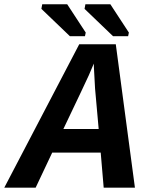

<svg xmlns="http://www.w3.org/2000/svg" viewBox="-71 -862 691 882"><path d="M548.8 0H405.3L391.6 -161.1H168.9L92.8 0H-51.3L293 -658.7H460.9ZM359.9 -569.8Q352.1 -549.8 337.2 -516.6Q322.3 -483.4 220.2 -269.5H382.3L365.7 -455.1L360.4 -552.7ZM317.4 -821.3 321.3 -842.3H436L521 -712.4L517.6 -695.8H448.2ZM119.1 -821.3 123 -842.3H237.8L322.8 -712.4L319.3 -695.8H250Z"/></svg>

Font: Liberation Mono
Style: Bold Italic
Weight: 700
Italic angle: -12°
Monospace: yes
Designer: Steve Matteson
Foundry: Ascender Corporation
Version: Version 2.1.5